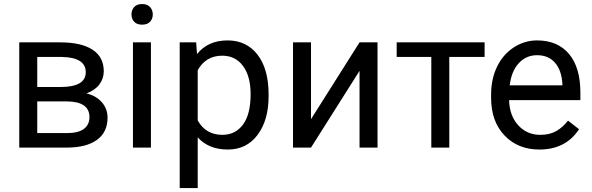

<svg xmlns="http://www.w3.org/2000/svg" viewBox="-20 -741 2970 964"><path d="M76.7 0V-528.3H282.7Q388.2 -528.3 444.6 -491.5Q501 -454.6 501 -383.3Q501 -346.7 479 -317.1Q457 -287.6 414.1 -272Q461.9 -260.7 491 -228Q520 -195.3 520 -149.9Q520 -77.1 466.6 -38.6Q413.1 0 315.4 0ZM167 -231.9V-72.8H316.4Q373 -72.8 401.1 -93.8Q429.2 -114.7 429.2 -152.8Q429.2 -231.9 313 -231.9ZM167 -304.2H283.7Q410.6 -304.2 410.6 -378.4Q410.6 -452.6 290.5 -455.1H167Z M640.1 0ZM737.8 0H647.5V-528.3H737.8ZM640.1 -668.5Q640.1 -690.4 653.6 -705.6Q667 -720.7 693.4 -720.7Q719.7 -720.7 733.4 -705.6Q747.1 -690.4 747.1 -668.5Q747.1 -646.5 733.4 -631.8Q719.7 -617.2 693.4 -617.2Q667 -617.2 653.6 -631.8Q640.1 -646.5 640.1 -668.5Z M882.3 0ZM1328.6 -258.3Q1328.6 -137.7 1273.4 -64Q1218.3 9.8 1124 9.8Q1027.8 9.8 972.7 -51.3V203.1H882.3V-528.3H964.8L969.2 -469.7Q1024.4 -538.1 1122.6 -538.1Q1217.8 -538.1 1273.2 -466.3Q1328.6 -394.5 1328.6 -266.6ZM1238.3 -268.6Q1238.3 -357.9 1200.2 -409.7Q1162.1 -461.4 1095.7 -461.4Q1013.7 -461.4 972.7 -388.7V-136.2Q1013.2 -64 1096.7 -64Q1161.6 -64 1200 -115.5Q1238.3 -167 1238.3 -268.6Z M1785.2 -528.3H1875.5V0H1785.2V-385.3L1541.5 0H1451.2V-528.3H1541.5V-142.6Z M2413.1 -455.1H2235.8V0H2145.5V-455.1H1971.7V-528.3H2413.1Z M2445.8 0ZM2688 9.8Q2580.6 9.8 2513.2 -60.8Q2445.8 -131.3 2445.8 -249.5V-266.1Q2445.8 -344.7 2475.8 -406.5Q2505.9 -468.3 2559.8 -503.2Q2613.8 -538.1 2676.8 -538.1Q2779.8 -538.1 2836.9 -470.2Q2894 -402.3 2894 -275.9V-238.3H2536.1Q2538.1 -160.2 2581.8 -112.1Q2625.5 -64 2692.9 -64Q2740.7 -64 2773.9 -83.5Q2807.1 -103 2832 -135.3L2887.2 -92.3Q2820.8 9.8 2688 9.8ZM2676.8 -463.9Q2622.1 -463.9 2585 -424.1Q2547.9 -384.3 2539.1 -312.5H2803.7V-319.3Q2799.8 -388.2 2766.6 -426Q2733.4 -463.9 2676.8 -463.9Z"/></svg>

Font: Roboto-o
Style: o-Regular
Weight: 400
Designer: Google
Version: Version 2.134; 2016; ttfautohint (v1.6)